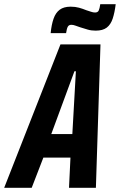

<svg xmlns="http://www.w3.org/2000/svg" viewBox="-61 -901 575 921"><path d="M-41 0 229 -688H421L399 0H270L277 -145H147L91 0ZM185 -258H286L303 -559H296ZM182 -742Q186 -783 196 -811.5Q206 -840 225.5 -854.5Q245 -869 278 -869Q300 -869 318 -864Q336 -859 353 -852Q366 -848 376 -844.5Q386 -841 395 -841Q408 -841 412.5 -850.5Q417 -860 420 -881H494Q489 -840 479.5 -811.5Q470 -783 451 -768.5Q432 -754 398 -754Q377 -754 360 -759Q343 -764 324 -770Q311 -774 301 -778Q291 -782 281 -782Q269 -782 264 -772.5Q259 -763 256 -742Z"/></svg>

Font: Saira Condensed
Style: Bold Italic
Weight: 700
Width: 3
Italic angle: -12°
Designer: Hector Gatti with collaboration of the Omnibus-Type team
Foundry: Omnibus-Type
Version: Version 1.101